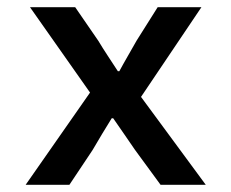

<svg xmlns="http://www.w3.org/2000/svg" viewBox="-20 -511 639 531"><path d="M51 0H172L236 -96C254 -127 271 -155 289 -184H293C313 -156 334 -124 353 -97L424 0H549L370 -243L537 -491H416L358 -399C343 -372 325 -342 310 -314H306C288 -342 268 -371 252 -398L188 -491H63L229 -255Z"/></svg>

Font: Source Code Pro Semibold
Style: Regular
Weight: 600
Monospace: yes
Designer: Paul D. Hunt
Foundry: Adobe Systems Incorporated
Version: Version 1.017;PS 1.000;hotconv 1.0.70;makeotf.lib2.5.5900